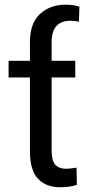

<svg xmlns="http://www.w3.org/2000/svg" viewBox="-20 -787 388 817"><path d="M107.4 -457.5H16.6V-528.3H107.4V-607.9Q107.4 -688 150.1 -727.5Q192.9 -767.1 259.8 -767.1Q291.5 -767.1 317.9 -758.8L315.9 -694.3Q303.2 -698.7 280.3 -698.7Q199.7 -698.7 199.7 -607.9V-528.3H300.3V-457.5H199.7V-147.5Q199.7 -102.5 215.6 -85.7Q231.4 -68.8 261.2 -68.8Q277.3 -68.8 305.7 -73.7L307.1 -0.5Q277.3 9.8 235.8 9.8Q175.8 9.8 141.6 -26.6Q107.4 -63 107.4 -142.6Z"/></svg>

Font: Bert Sans Medium
Style: Regular
Weight: 500
Designer: Christian Robertson, Adam Twardoch, & Cristiano Sobral
Foundry: Google
Version: Version 12.135;January 10, 2020;FontCreator 12.0.0.2547 64-b